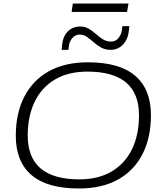

<svg xmlns="http://www.w3.org/2000/svg" viewBox="-20 -1065 927 1094"><path d="M429 9Q249 9 159.5 -67.5Q70 -144 70 -291Q70 -420 118.5 -514Q167 -608 258.5 -659Q350 -710 481 -710Q661 -710 750.5 -633Q840 -556 840 -409Q840 -280 791.5 -186Q743 -92 651.5 -41.5Q560 9 429 9ZM432 -43Q541 -43 617 -88.5Q693 -134 732.5 -215.5Q772 -297 772 -408Q772 -657 478 -657Q369 -657 293 -612Q217 -567 177.5 -485Q138 -403 138 -293Q138 -43 432 -43ZM331 -781Q331 -785 331 -782Q331 -779 331.5 -783Q332 -787 334 -810Q339 -859 367 -886.5Q395 -914 437 -914Q465 -914 486.5 -901Q508 -888 527 -871Q546 -854 566.5 -841Q587 -828 613 -828Q640 -828 656.5 -850Q673 -872 675 -897Q677 -907 677 -910Q677 -913 677 -916H717Q716 -910 716 -905.5Q716 -901 714 -888Q709 -841 680.5 -811Q652 -781 610 -781Q580 -781 556.5 -794Q533 -807 513.5 -824.5Q494 -842 475 -855Q456 -868 434 -868Q410 -868 392.5 -848.5Q375 -829 372 -800Q371 -787 370 -781Q370 -783 369.5 -777Q369 -771 370 -781ZM388 -997 395 -1045H712L704 -997Z"/></svg>

Font: Georama Expanded Light
Style: Italic
Weight: 300
Width: 7
Italic angle: -9°
Designer: Jean-Baptiste Levee
Foundry: Production Type
Version: Version 1.000